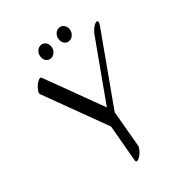

<svg xmlns="http://www.w3.org/2000/svg" viewBox="-261 -1032 1201 1201"><g transform="rotate(-45 339.5 -431.5)"><path d="M267.9 -849Q268.8 -871 284.1 -886Q299.4 -901 318.4 -901Q337.4 -901 350.1 -886Q362.8 -871 360.9 -849Q358.9 -827 343.6 -812Q328.3 -797 309.3 -797Q290.3 -797 277.6 -812Q264.9 -827 267.9 -849ZM425.5 -845Q426.4 -867 441.7 -882Q457 -897 476 -897Q495 -897 507.7 -882Q520.4 -867 518.5 -845Q516.6 -823 501.3 -808Q486 -793 467 -793Q448 -793 435.3 -808Q422.6 -823 425.5 -845ZM179.9 -753 337.1 -333 607.4 -714Q618.8 -729 635.4 -742Q652 -755 664.8 -757.5Q677.5 -760 678.6 -750.5Q679.8 -741 668.5 -726L350.2 -277L306.3 -26Q304.3 -15 290.9 1Q277.5 17 263.7 26Q249.9 35 241.8 37Q223.3 42 225.7 26L271.1 -230L100.1 -687Q96.8 -695 106.6 -710.5Q116.5 -726 132.7 -739.5Q148.9 -753 162.7 -757Q176.6 -761 179.9 -753Z"/></g></svg>

Font: Kavivanar
Style: Regular
Weight: 400
Designer: Tharique Azeez
Foundry: Tharique Azeez
Version: Version 1.88